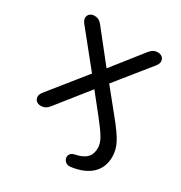

<svg xmlns="http://www.w3.org/2000/svg" viewBox="-160 -609 855 907"><g transform="rotate(30 267.5 -155.5)"><path d="M354.6 181.5Q338 183.4 327.7 176.1Q317.5 168.8 314.6 157.1Q311.7 145.4 318 135.1Q324.4 124.9 341.1 121Q382.1 113 401.4 93.8Q420.7 74.6 420.7 41.1Q420.7 15.3 404.5 -12.5Q388.3 -40.2 350.9 -87.3L252.7 -210.6H281.9L130.6 -20.6Q121.9 -9.3 111.4 -3.5Q100.9 2.3 85.9 2.3Q71.9 2.3 62.4 -5.9Q52.9 -14.1 52.4 -27.5Q51.9 -40.9 64.1 -56L237.2 -271.5V-230.4L72.5 -434.9Q59.8 -450.6 60.6 -463.9Q61.3 -477.3 70.8 -485.3Q80.3 -493.3 94.3 -493.3Q109.3 -493.3 119.3 -487.7Q129.3 -482.1 138.1 -470.4L281.9 -288.8H253.7L397.5 -470.4Q406.7 -482.1 416.7 -487.7Q426.7 -493.3 441.3 -493.3Q455.3 -493.3 464.8 -485.3Q474.3 -477.3 475 -463.9Q475.7 -450.6 463 -434.9L299.8 -232.5V-268.9L415.8 -125.5Q460.9 -70.3 480.7 -33.7Q500.6 3 500.6 43Q500.6 99.8 463.3 135.7Q426 171.5 354.6 181.5Z"/></g></svg>

Font: Nunito ExtraLight
Style: Regular
Weight: 200
Designer: Vernon Adams
Foundry: Vernon Adams
Version: Version 3.602